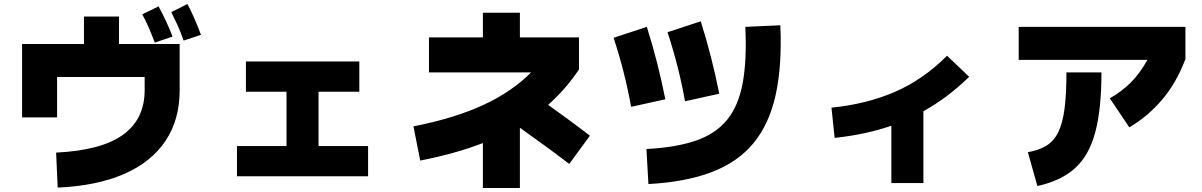

<svg xmlns="http://www.w3.org/2000/svg" viewBox="-20 -875 6040 965"><path d="M903 -671Q886 -719 870.5 -752.5Q855 -786 841 -814L922 -855Q942 -817 959 -777.5Q976 -738 990 -700ZM758 -661Q740 -708 725.5 -741Q711 -774 695 -803L777 -843Q797 -806 815 -767.5Q833 -729 847 -691ZM270 68 262 -108Q489 -119 598 -197.5Q707 -276 707 -422V-488H267V-285H91V-654H402V-792H578V-654H883V-422Q883 -273 811.5 -166.5Q740 -60 603.5 -0.5Q467 59 270 68Z M1171 11V-141H1420V-414H1216V-566H1786V-414H1581V-141H1830V11Z M2593 70H2407V-156Q2267 -102 2092 -68L2058 -240Q2259 -279 2405 -345.5Q2551 -412 2649 -511H2136V-687H2407V-811H2593V-687H2890V-526Q2824 -427 2735 -348Q2788 -310 2840.5 -271.5Q2893 -233 2945 -193L2841 -51Q2780 -98 2718 -143Q2656 -188 2593 -233Z M3423 -366Q3407 -455 3385 -541.5Q3363 -628 3335 -713L3502 -768Q3559 -587 3595 -404ZM3239 50 3229 -126Q3379 -134 3478.5 -168.5Q3578 -203 3635 -273.5Q3692 -344 3713 -458.5Q3734 -573 3726 -740L3902 -748Q3911 -545 3878.5 -398Q3846 -251 3767 -155.5Q3688 -60 3557 -10Q3426 40 3239 50ZM3152 -338Q3136 -427 3114 -513.5Q3092 -600 3064 -685L3231 -740Q3288 -559 3324 -376Z M4175 -182 4159 -334Q4332 -351 4475 -412Q4618 -473 4740 -595L4851 -489Q4744 -384 4621 -316V45H4460V-243Q4393 -220 4322 -205Q4251 -190 4175 -182Z M5656 -235 5558 -381Q5614 -412 5661 -458Q5708 -504 5747 -574H5100V-740H5938V-578Q5892 -457 5820 -373Q5748 -289 5656 -235ZM5194 60 5146 -110Q5202 -120 5239.5 -143Q5277 -166 5299 -211Q5321 -256 5330.5 -329Q5340 -402 5340 -511H5516Q5516 -328 5485 -211Q5454 -94 5383.5 -30Q5313 34 5194 60Z"/></svg>

Font: Murecho Black
Style: Regular
Weight: 900
Designer: Neil Summerour
Foundry: Positype
Version: Version 1.010; ttfautohint (v1.8.3)